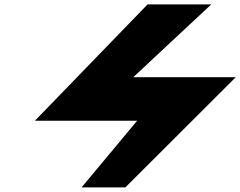

<svg xmlns="http://www.w3.org/2000/svg" viewBox="-20 -838 1074 858"><path d="M136.1 -298.5H592.9L344.7 -0.7H540.3L1033.6 -493H575.6L924.1 -818.3H639.4Z"/></svg>

Font: Hussar
Style: BdSuprExtOblThree
Weight: 700
Foundry: Cannot Into Space Fonts
Version: Version 2.00